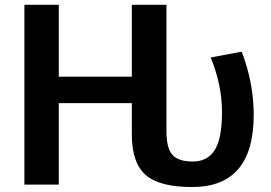

<svg xmlns="http://www.w3.org/2000/svg" viewBox="-20 -750 1100 780"><path d="M79.1 0V-730.5H218.8V-438.5H515.6V-730.5H656.2V-216.8Q656.2 -148.4 680.2 -121.1Q704.1 -93.8 763.2 -93.8Q822.3 -93.8 852.1 -140.1Q881.8 -186.5 881.8 -295.4Q881.8 -404.3 835.9 -516.6L961.9 -540Q1010.7 -413.1 1010.7 -283.2Q1010.7 9.8 760.7 9.8Q627 9.8 571.3 -39.6Q515.6 -88.9 515.6 -203.1V-331.1H218.8V0Z"/></svg>

Font: GenEi M Gothic v2 Bold
Style: Regular
Weight: 700
Version: Version 2.0